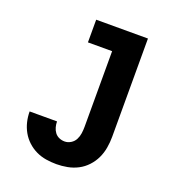

<svg xmlns="http://www.w3.org/2000/svg" viewBox="-135 -841 869 955"><g transform="rotate(20 300.0 -363.5)"><path d="M270 8Q242 8 214.5 3.5Q187 -1 162 -13Q137 -25 116.5 -44Q96 -63 82.5 -87Q69 -111 62.5 -138Q56 -165 56 -193H201Q201 -178 205 -163Q209 -148 218 -136Q227 -124 241 -118Q255 -112 270 -112Q287 -112 302.5 -121.5Q318 -131 326 -146.5Q334 -162 336.5 -179.5Q339 -197 339 -215V-615H211V-735H485V-215Q485 -186 480 -156.5Q475 -127 462.5 -100.5Q450 -74 429.5 -52Q409 -30 383 -16.5Q357 -3 328 2.5Q299 8 270 8Z"/></g></svg>

Font: Iosevka Custom Heavy Extended
Style: Regular
Weight: 900
Width: 7
Monospace: yes
Designer: Belleve Invis
Foundry: Belleve Invis
Version: Version 11.2.4; ttfautohint (v1.8.4)